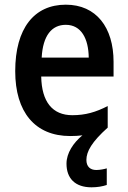

<svg xmlns="http://www.w3.org/2000/svg" viewBox="-20 -571 547 820"><path d="M436 219V148C426 151 408 155 391 155C366 155 349 141 349 112C349 76 372 35 440 -26V-118C389 -92 345 -79 289 -79C204 -79 158 -136 156 -244H465V-307C465 -454 391 -551 261 -551C126 -551 45 -450 45 -267C45 -93 129 10 280 10C299 10 316 9 332 7C293 39 264 83 264 128C264 190 300 229 371 229C396 229 418 225 436 219ZM261 -465C327 -465 358 -406 359 -325H158C163 -419 201 -465 261 -465Z"/></svg>

Font: Noto Sans UI SemiCondensed Medium
Style: Regular
Weight: 500
Width: 4
Designer: Monotype Design Team
Foundry: Monotype Imaging Inc.
Version: Version 1.901